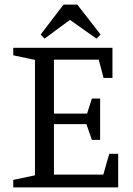

<svg xmlns="http://www.w3.org/2000/svg" viewBox="-20 -820 582 840"><path d="M38 0V-33L133 -53V-558L38 -578V-611H472V-479H433L412 -559H216V-323H361L382 -389H418V-208H382L358 -277H216V-56H432L458 -147H497V0ZM175 -651 158 -669 258 -800H318L420 -669L402 -651L286 -733Z"/></svg>

Font: Manuale
Style: Regular
Weight: 400
Designer: Eduardo Tunni / Pablo Cosgaya
Foundry: Eduardo Tunni / Pablo Cosgaya
Version: Version 1.002